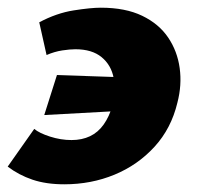

<svg xmlns="http://www.w3.org/2000/svg" viewBox="-39 -463 511 499"><path d="M128 16Q81 16 45.5 4Q10 -8 -19 -30L50 -128Q63 -117 91 -108Q119 -99 147 -99Q174 -99 195 -109Q216 -119 230.5 -139.5Q245 -160 253 -188Q263 -226 256.5 -260Q250 -294 225 -314.5Q200 -335 157 -335Q143 -335 123 -332Q103 -329 82 -320L63 -405Q108 -429 152.5 -436Q197 -443 223 -443Q287 -443 330.5 -422Q374 -401 398 -365.5Q422 -330 428 -286Q434 -242 422 -196Q406 -129 362.5 -81.5Q319 -34 258.5 -9Q198 16 128 16ZM76 -164 109 -268 342 -260 314 -177Z"/></svg>

Font: Ysabeau Office Black
Style: Italic
Weight: 900
Italic angle: -12°
Designer: Christian Thalmann (Catharsis Fonts)
Version: Version 2.001;gftools[0.9.30]; featfreeze: tnum,lnum,ss02